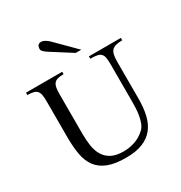

<svg xmlns="http://www.w3.org/2000/svg" viewBox="-163 -791 869 922"><g transform="rotate(-30 272.0 -330.5)"><path d="M537.1 -485.8Q514.6 -485.8 500.5 -481.7Q486.3 -477.5 478.5 -468.5Q470.7 -459.5 467.8 -444.6Q464.8 -429.7 464.8 -408.2V-205.1Q464.8 -153.8 455.3 -113.5Q445.8 -73.2 423.6 -45.4Q401.4 -17.6 364.3 -2.7Q327.1 12.2 272 12.2Q210.9 12.2 172.6 -2.9Q134.3 -18.1 112.8 -47.1Q91.3 -76.2 83.7 -118.4Q76.2 -160.6 76.2 -214.8V-411.1Q76.2 -431.6 74.2 -445.8Q72.3 -460 65.7 -469Q59.1 -478 46.1 -481.9Q33.2 -485.8 11.2 -485.8V-499H211.9V-485.8Q190.4 -485.8 177.7 -481.9Q165 -478 158.2 -469Q151.4 -460 149.2 -445.8Q147 -431.6 147 -411.1V-192.9Q147 -158.2 151.6 -126.7Q156.2 -95.2 170.2 -71.5Q184.1 -47.9 209.7 -33.9Q235.4 -20 276.9 -20Q310.5 -20 341.3 -30.8Q372.1 -41.5 397 -64.9Q409.2 -76.2 416 -94.5Q422.9 -112.8 426.3 -133.1Q429.7 -153.3 430.4 -173.3Q431.2 -193.4 431.2 -209V-411.1Q431.2 -434.6 429 -449Q426.8 -463.4 419.2 -471.7Q411.6 -480 397.5 -482.9Q383.3 -485.8 359.9 -485.8V-499H537.1ZM313.5 -544.9 205.6 -613.3Q172.4 -633.8 172.4 -646Q172.4 -674.3 195.3 -674.3Q214.8 -674.3 239.3 -649.9L344.2 -544.9Z"/></g></svg>

Font: Scheherazade
Style: Regular
Weight: 400
Designer: SIL International
Foundry: SIL International
Version: Version 2.100 (build 932/914)